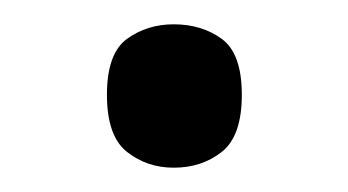

<svg xmlns="http://www.w3.org/2000/svg" viewBox="-20 -131 286 158"><path d="M123 7Q101 7 84.5 -6Q68 -19 68 -53Q68 -87 84.5 -99Q101 -111 123 -111Q146 -111 162.5 -99Q179 -87 179 -53Q179 -19 162.5 -6Q146 7 123 7Z"/></svg>

Font: Noto Serif Gurmukhi
Style: Regular
Weight: 400
Designer: Vaibhav Singh and the Monotype Design Team
Foundry: Monotype Imaging Inc.
Version: Version 2.003